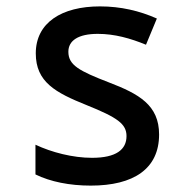

<svg xmlns="http://www.w3.org/2000/svg" viewBox="-20 -570 603 601"><path d="M264 11C399 11 478 -42 478 -149C478 -241 415 -276 321 -312C228 -348 194 -366 194 -408C194 -443 225 -464 286 -464C339 -464 388 -450 437 -430L471 -512C417 -536 358 -550 293 -550C173 -550 92 -499 92 -403C92 -313 154 -280 251 -241C348 -202 376 -182 376 -144C376 -102 344 -76 268 -76C208 -76 142 -93 91 -117V-24C138 -1 198 11 264 11Z"/></svg>

Font: Noto Sans Mono SemiCondensed Medium
Style: Regular
Weight: 500
Width: 4
Designer: Monotype Design Team
Foundry: Monotype Imaging Inc.
Version: Version 2.014